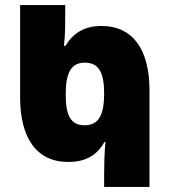

<svg xmlns="http://www.w3.org/2000/svg" viewBox="-20 -734 666 754"><path d="M389 0H567V-379C567 -537 504 -632 378 -632C310 -632 267 -603 237 -554H231C236 -594 236 -635 236 -671V-714H59V-352C59 -194 122 -98 248 -98C315 -98 360 -123 390 -176H394C390 -131 389 -88 389 -52ZM312 -242C257 -242 238 -282 238 -363C238 -448 259 -488 313 -488C369 -488 389 -448 389 -366C389 -282 367 -242 312 -242Z"/></svg>

Font: Noto Sans Georgian Condensed Black
Style: Regular
Weight: 900
Width: 3
Designer: Monotype Design Team, Akaki Razmadze
Foundry: Google LLC
Version: Version 2.005